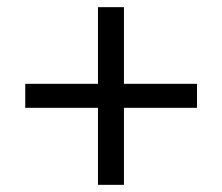

<svg xmlns="http://www.w3.org/2000/svg" viewBox="-20 -603 620 536"><path d="M326 -87H253.5V-302H50.5V-369H253.5V-583H326V-369H530V-302H326Z"/></svg>

Font: Verano Sans
Style: Regular
Weight: 400
Designer: Lukasz Dziedzic with Adam Twardoch and Botio Nikoltchev
Foundry: tyPoland Lukasz Dziedzic
Version: Version 3.001;December 28, 2019;FontCreator 12.0.0.2547 64-b